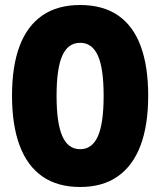

<svg xmlns="http://www.w3.org/2000/svg" viewBox="-20 -736 640 767"><path d="M300 11Q210 11 149.5 -31Q89 -73 58.5 -154.5Q28 -236 28 -354Q28 -472 58.5 -552.5Q89 -633 149.5 -674.5Q210 -716 300 -716Q391 -716 451.5 -674.5Q512 -633 542 -552Q572 -471 572 -354Q572 -236 541.5 -155Q511 -74 450.5 -31.5Q390 11 300 11ZM300 -140Q348 -140 371 -191.5Q394 -243 394 -353Q394 -463 371 -514Q348 -565 300 -565Q252 -565 229 -514Q206 -463 206 -353Q206 -244 229 -192Q252 -140 300 -140Z"/></svg>

Font: Nunito Sans 7pt Black
Style: Regular
Weight: 900
Designer: Vernon Adams
Foundry: Vernon Adams
Version: Version 3.101;gftools[0.9.27]